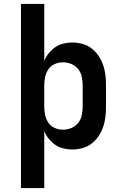

<svg xmlns="http://www.w3.org/2000/svg" viewBox="-20 -755 640 980"><path d="M87 205V-735H206V-445Q215 -466 229.5 -484Q244 -502 262.5 -514.5Q281 -527 303.5 -532.5Q326 -538 349 -538Q375 -538 401 -531Q427 -524 447.5 -508Q468 -492 483 -470Q498 -448 506.5 -423Q515 -398 518 -372Q521 -346 521 -320V-210Q521 -184 518 -158Q515 -132 506.5 -107Q498 -82 483 -60Q468 -38 447.5 -22Q427 -6 401 1Q375 8 349 8Q326 8 303.5 2.5Q281 -3 262.5 -15.5Q244 -28 229.5 -46Q215 -64 206 -85V205ZM301 -93Q323 -93 344 -101.5Q365 -110 378.5 -127Q392 -144 397 -166Q402 -188 402 -210V-320Q402 -342 397 -364Q392 -386 378.5 -403Q365 -420 344 -428.5Q323 -437 301 -437Q279 -437 259 -428Q239 -419 227 -401.5Q215 -384 210.5 -362.5Q206 -341 206 -320V-210Q206 -189 210.5 -167.5Q215 -146 227 -128.5Q239 -111 259 -102Q279 -93 301 -93Z"/></svg>

Font: Iosevka Slab Extended
Style: Bold
Weight: 700
Width: 7
Monospace: yes
Designer: Belleve Invis
Foundry: Belleve Invis
Version: Version 11.1.0; ttfautohint (v1.8.3)